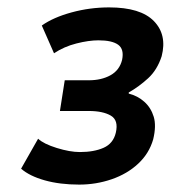

<svg xmlns="http://www.w3.org/2000/svg" viewBox="-20 -731 461 519"><path d="M194 -232Q142 -232 101 -243.5Q60 -255 37 -275L83 -356Q98 -342 133.5 -331Q169 -320 196 -320Q234 -320 260 -331.5Q286 -343 293 -372Q301 -406 279.5 -418.5Q258 -431 220 -431H142L155 -514H220Q254 -514 278.5 -527.5Q303 -541 310 -569Q316 -598 299.5 -610Q283 -622 246 -622Q220 -622 186.5 -613.5Q153 -605 126 -587L93 -662Q124 -684 173.5 -697.5Q223 -711 275 -711Q360 -711 396 -674Q432 -637 417 -579Q405 -542 380.5 -519.5Q356 -497 328 -481V-478Q352 -472 370 -456Q388 -440 395.5 -415.5Q403 -391 394 -354Q383 -316 353.5 -288.5Q324 -261 282 -246.5Q240 -232 194 -232Z"/></svg>

Font: Nunito Sans 7pt Condensed ExtraBold
Style: Italic
Weight: 800
Width: 3
Italic angle: -9°
Designer: Vernon Adams
Foundry: Vernon Adams
Version: Version 3.101;gftools[0.9.27]